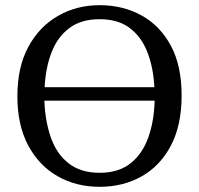

<svg xmlns="http://www.w3.org/2000/svg" viewBox="-20 -705 767 740"><path d="M364 -631Q293 -631 247.5 -597Q202 -563 179 -504Q156 -445 152 -369H575Q571 -445 548 -504Q525 -563 480 -597Q435 -631 364 -631ZM364 -685Q454 -685 525.5 -645.5Q597 -606 638.5 -529Q680 -452 680 -337Q680 -222 638.5 -143.5Q597 -65 525.5 -25Q454 15 364 15Q274 15 202.5 -25.5Q131 -66 89 -144Q47 -222 47 -334Q47 -446 89 -524Q131 -602 203 -643.5Q275 -685 364 -685ZM364 -39Q437 -39 483 -75.5Q529 -112 551.5 -175Q574 -238 576 -317H151Q154 -238 176 -175Q198 -112 244.5 -75.5Q291 -39 364 -39Z"/></svg>

Font: Source Serif 4 SmText
Style: Regular
Weight: 400
Designer: Frank Grießhammer
Foundry: Adobe
Version: Version 4.005;hotconv 1.1.0;makeotfexe 2.6.0